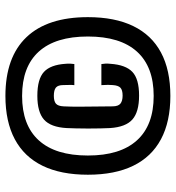

<svg xmlns="http://www.w3.org/2000/svg" viewBox="10 -655 650 710"><g transform="rotate(-90 335.0 -300.0)"><path d="M335.2 5Q240.2 5 175.2 -29.7Q110.1 -64.4 77 -132.4Q43.9 -200.3 43.9 -300Q43.9 -399.8 77 -467.7Q110.1 -535.6 175.2 -570.3Q240.3 -605 335.2 -605Q478.3 -605 552.4 -527.3Q626.6 -449.6 626.6 -300Q626.6 -200.3 593.6 -132.4Q560.7 -64.4 495.8 -29.7Q431 5 335.2 5ZM335.3 -56.7Q443.2 -56.7 499.1 -118.5Q555 -180.3 555 -300Q555 -419.8 499.2 -481.5Q443.3 -543.3 335.2 -543.3Q227 -543.3 171 -481.6Q114.9 -420 114.9 -300Q114.9 -180.4 171 -118.6Q227 -56.7 335.3 -56.7ZM336.5 -110.7Q276.4 -110.7 248.4 -135.2Q220.3 -159.7 216.4 -218.1Q215.7 -231.5 215.2 -253.3Q214.7 -275.1 214.7 -299.6Q214.7 -324 215.3 -345.1Q215.9 -366.2 216.4 -378.4Q219.7 -437.3 247.5 -462.1Q275.4 -486.9 335.7 -486.9Q397.6 -486.9 424.1 -462.5Q450.5 -438.2 454.1 -382.5Q455 -373.2 454.5 -364.2Q454.1 -355.2 453.2 -350.1H375.2Q376.2 -358.8 375.8 -371.2Q375.4 -383.5 375.4 -390.9Q375.4 -410.4 366.2 -418.2Q357 -425.9 335.7 -425.9Q315.7 -425.9 306.7 -418.2Q297.7 -410.4 296.7 -390Q295.3 -362.2 295.5 -331.2Q295.7 -300.2 296.1 -268.6Q296.6 -237.1 296.7 -208.2Q297 -187.5 306.9 -179.6Q316.9 -171.6 336.5 -171.6Q357 -171.6 365.6 -179.7Q374.1 -187.8 375.4 -208.2Q376.2 -217.5 376.2 -225.8Q376.2 -234.2 375.2 -250.1H453.1Q454.2 -243.4 454.7 -235.4Q455.2 -227.5 454.1 -217.2Q450.3 -160.2 424.1 -135.5Q398 -110.7 336.5 -110.7Z"/></g></svg>

Font: Big Shoulders Thin
Style: Regular
Weight: 100
Version: Version 2.002